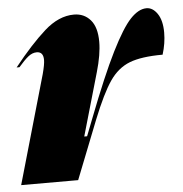

<svg xmlns="http://www.w3.org/2000/svg" viewBox="-53 -562 577 604"><g transform="rotate(-5 235.0 -260.0)"><path d="M96 -386Q96 -412 75 -412Q61 -412 48 -401.5Q35 -391 17 -370H8Q63 -439 108.5 -479.5Q154 -520 202 -520Q234 -520 254 -497Q274 -474 274 -428Q274 -388 258 -333L201 -135H210L231 -189Q282 -321 318 -393Q354 -465 380 -492.5Q406 -520 431 -520Q451 -520 465.5 -498.5Q480 -477 480 -439Q480 -405 469 -370Q402 -370 364.5 -355.5Q327 -341 301 -303Q275 -265 243 -185L170 0H-10L88 -342Q96 -372 96 -386Z"/></g></svg>

Font: Nyght Serif Dark Italic
Style: Regular
Weight: 800
Italic angle: -16°
Designer: Maksym Kobuzan
Version: Version 0.400